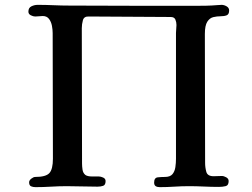

<svg xmlns="http://www.w3.org/2000/svg" viewBox="-20 -774 1040 791"><path d="M924 -731Q924 -715 914 -711Q904 -707 889 -707Q874 -707 859 -703.5Q844 -700 834 -684.5Q824 -669 824 -634Q824 -501 824.5 -368.5Q825 -236 825 -103Q825 -84 830 -66Q835 -48 860 -48Q868 -48 877 -48.5Q886 -49 894 -49Q902 -49 912 -43.5Q922 -38 922 -28Q922 -10 909 -7Q896 -4 882 -4Q851 -4 820 -5.5Q789 -7 758 -7Q728 -7 698 -5Q668 -3 638 -3Q628 -3 621.5 -7Q615 -11 615 -22Q615 -42 630.5 -43.5Q646 -45 659 -45Q681 -45 690.5 -56.5Q700 -68 702.5 -85.5Q705 -103 705 -120V-638Q705 -646 706 -654.5Q707 -663 707 -671Q707 -683 702.5 -693.5Q698 -704 683 -704L346 -706Q326 -707 321.5 -690.5Q317 -674 317 -658Q317 -519 317.5 -379.5Q318 -240 318 -100Q318 -89 320 -75Q322 -61 332 -53Q341 -47 359 -47Q377 -47 387 -47Q395 -47 405 -42.5Q415 -38 415 -28Q415 -12 405 -8.5Q395 -5 382 -5Q350 -5 318.5 -6Q287 -7 255 -7Q223 -7 190.5 -5Q158 -3 126 -3Q116 -3 108 -6.5Q100 -10 100 -23Q100 -31 109 -38Q118 -45 125 -45Q169 -45 183.5 -61Q198 -77 198 -120Q198 -249 197.5 -378.5Q197 -508 197 -638Q197 -651 194 -667.5Q191 -684 182 -696Q173 -708 156 -708Q149 -708 141 -707Q133 -706 125 -706Q117 -706 107 -711Q97 -716 97 -726Q97 -742 109.5 -748Q122 -754 135 -754Q168 -754 201 -752.5Q234 -751 267 -751Q348 -751 428.5 -750.5Q509 -750 590 -750H784Q807 -750 830 -750.5Q853 -751 876 -753Q881 -753 885 -753.5Q889 -754 893 -754Q903 -754 913.5 -748Q924 -742 924 -731Z"/></svg>

Font: Kaisei Tokumin
Style: Bold
Weight: 700
Designer: Font-Kai, 金井和夫
Foundry: KAZUO KANAI
Version: Version 5.003